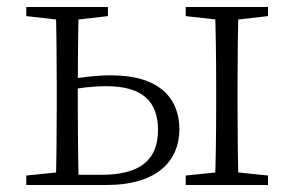

<svg xmlns="http://www.w3.org/2000/svg" viewBox="-20 -528 851 548"><path d="M164 0H284C431 0 492 -71 492 -159C492 -245 438 -313 297 -313C253 -313 210 -307 167 -300V-269C205 -277 243 -282 283 -282C385 -282 431 -240 431 -157C431 -69 377 -29 268 -29H164ZM139 0H205C203 -48 202 -158 202 -226V-282C202 -349 203 -460 205 -508H139C141 -460 142 -349 142 -283V-226C142 -158 141 -48 139 0ZM593 0H661C659 -48 658 -158 658 -226V-283C658 -349 659 -460 661 -508H593C596 -460 597 -349 597 -283V-226C597 -158 596 -48 593 0ZM55 -482 162 -470H183L288 -482V-508H55ZM510 0H745V-27L639 -38H618L510 -27ZM510 -482 618 -470H639L745 -482V-508H510ZM55 0H175V-38H162L55 -27Z"/></svg>

Font: Source Han Serif CN VF
Style: Regular
Weight: 250
Designer: Ryoko NISHIZUKA 西塚涼子 (kana & ideographs); Frank Grießhammer (Latin, Greek & Cyrillic); Wenlong ZHANG 张文龙 (bopomofo); San
Foundry: Adobe
Version: Version 2.002;hotconv 1.1.0;makeotfexe 2.6.0